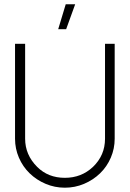

<svg xmlns="http://www.w3.org/2000/svg" viewBox="-20 -867 604 894"><path d="M118 -60Q86 -91 68 -133Q50 -175 50 -221V-663H97V-221Q97 -146 153 -90Q204 -39 282 -39Q359 -39 413 -90Q469 -144 469 -221V-663H514V-221Q514 -175 496 -133Q478 -91 446 -60Q414 -29 371.5 -11Q329 7 282 7Q235 7 192.5 -11Q150 -29 118 -60ZM288 -731H251L286 -847H330Z"/></svg>

Font: Sulphur Point Light
Style: Regular
Weight: 300
Designer: Noponies / Dale Sattler
Foundry: Noponies
Version: Version 1.000; ttfautohint (v1.8)